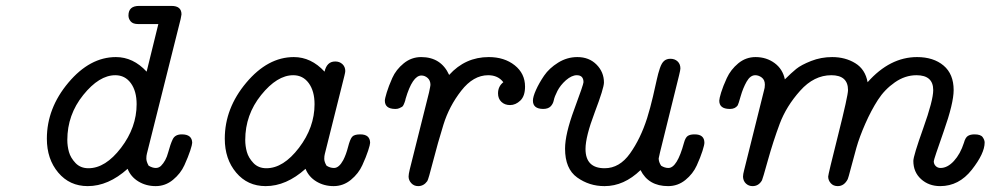

<svg xmlns="http://www.w3.org/2000/svg" viewBox="-20 -631 3384 656"><path d="M140.1 -157.2Q140.1 -261.2 213.6 -348.6Q287.1 -436 376 -436Q435.1 -436 481 -386.2L521 -548.8H452.1Q434.1 -548.8 426.5 -557.9Q418.9 -566.9 418.9 -578.1Q418.9 -610.8 455.1 -610.8Q455.6 -610.8 456.1 -610.8H565.9Q600.1 -610.8 600.1 -582Q600.1 -579.1 598.6 -573.5Q597.2 -567.9 597.2 -565.9L481.9 -106Q480 -99.1 480 -89.1Q480 -79.1 487.8 -64.9Q501 -57.1 512.2 -57.1Q522 -57.1 529.8 -64Q546.9 -81.1 554.4 -109.6Q562 -138.2 570.1 -155Q578.1 -171.9 601.1 -171.9Q636.2 -171.9 636.7 -143.1Q636.7 -137.2 629.9 -116.2Q623 -95.2 610.1 -66.7Q597.2 -38.1 571 -16.6Q544.9 4.9 512 4.9Q479 4.9 452.9 -11Q426.8 -26.9 416 -54.2Q350.1 4.9 279.8 4.9Q217.8 4.9 179 -41.3Q140.1 -87.4 140.1 -157.2ZM210 -152.8Q210 -131.8 215.6 -111.8Q221.2 -91.8 238 -74Q254.9 -56.2 282.2 -56.2Q340.3 -56.2 393.6 -126Q446.8 -195.8 446.8 -274.9Q446.8 -319.8 427 -346.9Q407.2 -374 374 -374Q318.8 -374 264.4 -306.4Q210 -238.8 210 -152.8Z M748 -157.2Q748 -261.2 821.5 -348.6Q895 -436 983.9 -436Q1043 -436 1088.9 -386.2Q1096.7 -420.9 1125 -420.9Q1125.5 -420.9 1126 -420.9Q1140.1 -420.9 1149.9 -411.9Q1159.7 -402.8 1159.7 -388.2Q1159.7 -384.3 1156.7 -372.1L1089.8 -105Q1087.9 -98.1 1087.9 -88.1Q1087.9 -78.1 1095.7 -64.9Q1107.9 -57.1 1121.1 -57.1Q1138.2 -57.1 1152.8 -84Q1162.6 -103 1169.2 -128.9Q1175.8 -154.8 1182.9 -163.3Q1189.9 -171.9 1210.9 -171.9Q1244.1 -171.9 1244.6 -143.1Q1244.6 -137.2 1237.8 -116.2Q1231 -95.2 1218 -66.7Q1205.1 -38.1 1179 -16.6Q1152.8 4.9 1119.9 4.9Q1086.9 4.9 1060.8 -11Q1034.7 -26.9 1023.9 -54.2Q958 4.9 887.7 4.9Q825.7 4.9 786.9 -41.3Q748 -87.4 748 -157.2ZM817.9 -152.8Q817.9 -131.8 823.5 -111.8Q829.1 -91.8 845.9 -74Q862.8 -56.2 890.1 -56.2Q948.2 -56.2 1001.5 -126Q1054.7 -195.8 1054.7 -274.9Q1054.7 -319.8 1034.9 -346.9Q1015.1 -374 981.9 -374Q926.8 -374 872.3 -306.4Q817.9 -238.8 817.9 -152.8Z M1294.9 -287.1Q1294.9 -293.9 1301.3 -314.9Q1307.6 -335.9 1320.3 -364.5Q1333 -393.1 1359.4 -414.6Q1385.7 -436 1418.9 -436Q1486.8 -436 1514.6 -375Q1569.8 -436 1649.9 -436Q1703.1 -436 1738.5 -408Q1773.9 -379.9 1773.9 -335Q1773.9 -302.7 1757.8 -287.4Q1741.7 -272 1722.7 -272Q1704.6 -272 1693.1 -283Q1681.6 -293.9 1681.6 -312Q1681.6 -335.9 1699.7 -350.1Q1681.6 -374 1647.9 -374Q1597.2 -374 1555.9 -321Q1514.6 -268.1 1495.1 -205.1Q1475.6 -142.1 1459.7 -80.1Q1443.8 -18.1 1439.9 -12.2Q1427.7 4.9 1408.7 4.9Q1394.5 4.9 1385.3 -5.1Q1376 -15.1 1376 -27.8Q1376 -35.6 1379.9 -51.8L1445.8 -314.9Q1450.7 -337.9 1450.7 -340.8Q1450.7 -356 1441.2 -364.5Q1431.6 -373 1419.9 -373Q1389.2 -373 1365.7 -293Q1364.7 -290 1364.7 -288.1Q1362.8 -282.2 1362.3 -281Q1361.8 -279.8 1359.4 -273.9Q1356.9 -268.1 1353.8 -266.1Q1350.6 -264.2 1344.7 -261.5Q1338.9 -258.8 1332 -258.8H1329.6Q1294.9 -259.3 1294.9 -287.1Z M1800.8 -287.1Q1800.8 -300.3 1811.3 -323.7Q1821.8 -347.2 1839.1 -372.6Q1856.4 -397.9 1887 -417Q1917.5 -436 1952.6 -436Q1992.7 -436 2018.1 -410.4Q2043.5 -384.8 2043.5 -349.1Q2043.5 -330.1 2012 -247.1Q1980.5 -164.1 1980.5 -122.1Q1980.5 -56.2 2045.9 -56.2Q2096.7 -56.2 2132.6 -106.7Q2168.5 -157.2 2190.9 -227.1Q2202.1 -263.2 2210.9 -301Q2219.7 -338.9 2224.1 -359.4Q2228.5 -379.9 2234.6 -397.9Q2240.7 -416 2249.3 -423.1Q2257.8 -430.2 2270.5 -430.2Q2285.6 -430.2 2295.2 -421.1Q2304.7 -412.1 2304.7 -397Q2304.7 -392.1 2299.8 -372.1L2234.9 -109.9Q2231 -93.8 2230.5 -89.8Q2230.5 -77.6 2238.8 -64.9Q2251 -57.1 2263.7 -57.1Q2293.5 -57.1 2316.9 -143.1Q2321.8 -161.1 2329.8 -166.5Q2337.9 -171.9 2352.5 -171.9H2353.5Q2386.7 -171.9 2386.7 -143.1Q2386.7 -136.2 2380.1 -115.2Q2373.5 -94.2 2360.6 -65.7Q2347.7 -37.1 2321.8 -16.1Q2295.9 4.9 2262.7 4.9Q2195.8 4.9 2168.5 -49.8Q2111.8 4.9 2045.9 4.9Q2045.4 4.9 2044.9 4.9Q1993.2 4.9 1951.9 -24.7Q1910.6 -54.2 1910.6 -123Q1910.6 -172.9 1942.1 -257.8Q1973.6 -342.8 1973.6 -350.1Q1973.6 -374 1950.7 -374Q1933.6 -374 1913.6 -356.9Q1894.5 -339.8 1884.5 -320.3Q1874.5 -300.8 1872.1 -288.3Q1869.6 -275.9 1861.1 -267.3Q1852.5 -258.8 1835.4 -258.8Q1800.8 -259.3 1800.8 -287.1Z M2437.5 -287.1Q2437.5 -293.9 2443.8 -314.9Q2450.2 -335.9 2463.4 -364.5Q2476.6 -393.1 2502.4 -414.6Q2528.3 -436 2561.5 -436Q2598.6 -436 2626.5 -415.5Q2654.3 -395 2661.6 -359.9Q2683.6 -381.8 2700.4 -395.5Q2717.3 -409.2 2751.2 -422.6Q2785.2 -436 2823.2 -436Q2868.2 -436 2902.3 -415Q2936.5 -394 2944.3 -350.1Q3020.5 -436 3113.3 -436Q3169.4 -436 3203.9 -407Q3238.3 -377.9 3238.3 -323.2Q3238.3 -278.3 3204.3 -182.1Q3170.4 -85.9 3170.4 -80.1Q3170.4 -70.3 3177 -63.7Q3183.6 -57.1 3193.4 -57.1Q3217.3 -57.1 3239.3 -81.1Q3261.2 -105 3273.4 -143.1Q3278.3 -161.1 3286.9 -166.5Q3295.4 -171.9 3309.6 -171.9Q3330.6 -171.9 3337.4 -162.4Q3344.2 -152.8 3344.2 -144Q3344.2 -106.9 3300.3 -51Q3256.3 4.9 3192.4 4.9Q3153.3 4.9 3127 -19Q3100.6 -43 3100.6 -81.1Q3100.6 -98.1 3134.5 -193.1Q3168.5 -288.1 3168.5 -323.2Q3168.5 -374 3111.3 -374Q3072.3 -374 3037.4 -349.6Q3002.4 -325.2 2979.5 -289.6Q2956.5 -253.9 2936.5 -208.5Q2916.5 -163.1 2906 -126Q2895.5 -88.9 2887 -55.9Q2878.4 -22.9 2876.5 -19Q2864.3 4.9 2842.3 4.9Q2827.1 4.9 2818.4 -5.1Q2809.6 -15.1 2809.6 -27.8Q2809.6 -34.7 2843.5 -169.4Q2877.4 -304.2 2877.4 -323.2Q2877.4 -374 2820.3 -374Q2761.2 -374 2713.9 -321Q2666.5 -268.1 2644 -208Q2621.6 -147.9 2603.5 -83Q2585.4 -18.1 2583.5 -15.1Q2572.3 4.9 2551.3 4.9Q2538.1 4.9 2528.8 -3.7Q2519.5 -12.2 2518.6 -26.9Q2518.6 -35.6 2522.5 -49.8L2590.3 -321.8Q2593.3 -330.6 2593.3 -341.8Q2593.3 -357.9 2582.8 -366Q2572.3 -374 2560.5 -374Q2543.5 -374 2531 -352.1Q2518.6 -330.1 2510.7 -302.5Q2502.9 -274.9 2500.5 -271Q2491.7 -258.8 2474.6 -258.8H2472.2Q2437.5 -259.3 2437.5 -287.1Z"/></svg>

Font: CMU Typewriter Text Variable Width
Style: Italic
Weight: 500
Italic angle: -14.04°
Version: Version 0.7.0